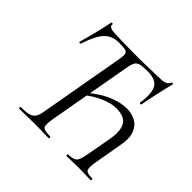

<svg xmlns="http://www.w3.org/2000/svg" viewBox="-162 -824 993 993"><g transform="rotate(45 334.5 -327.5)"><path d="M100.6 0Q96.8 0 96.8 -6Q96.8 -12 100.6 -12Q138.4 -12 158.3 -17.6Q178.2 -23.2 188 -38.8Q197.8 -54.4 202 -82.4L284 -545.4Q289.6 -575.6 286.6 -588.3Q283.6 -601 268.9 -603.9Q254.2 -606.8 223.8 -606.8Q173 -606.8 142.6 -574.2Q112.2 -541.6 88 -464.2Q87 -460.2 81.1 -461.3Q75.2 -462.4 76.4 -467.6Q80.4 -479.8 86.4 -502.7Q92.4 -525.6 99.3 -553Q106.2 -580.4 112.2 -606Q118.2 -631.6 121.2 -649Q122.2 -654 128.2 -653.5Q134.2 -653 132.4 -647.8Q131.2 -638.8 138.8 -633.8Q146.4 -628.8 157.1 -626.9Q167.8 -625 175 -625Q213.6 -624 248.8 -623Q284 -622 324.8 -622Q385.6 -622 422.4 -623.5Q459.2 -625 490.8 -625Q521.4 -625 538.1 -630.2Q554.8 -635.4 561.4 -652.6Q563.2 -656 568.4 -655Q573.6 -654 572.4 -649.8Q568.4 -635.6 562.4 -609.9Q556.4 -584.2 550 -555Q543.6 -525.8 538.7 -501Q533.8 -476.2 531.8 -464.6Q530.8 -459.4 524.9 -460.5Q519 -461.6 519.8 -465.8Q531.2 -541.8 512 -574.3Q492.8 -606.8 433.6 -606.8Q398.6 -606.8 380.9 -602.8Q363.2 -598.8 355.2 -584.4Q347.2 -570 342.4 -539.6L260.4 -79.4Q256.2 -50.6 257.6 -36.2Q259 -21.8 272.4 -16.9Q285.8 -12 314.4 -12Q318.4 -12 318.4 -6Q318.4 0 314.4 0Q293.2 0 270.1 -1Q247 -2 218.2 -2Q183.8 -2 154 -1Q124.2 0 100.6 0ZM447.4 0Q443.4 0 443.4 -6Q443.4 -12 447.4 -12Q484.2 -12 497 -25.7Q509.8 -39.4 516.8 -82.4L540.4 -211.4Q551.6 -270 543.1 -301.6Q534.6 -333.2 511.7 -345.3Q488.8 -357.4 454.6 -357.4Q417.6 -357.4 371.1 -337.5Q324.6 -317.6 279.2 -279.8L276.4 -293.6Q334.2 -346.2 390.3 -370.6Q446.4 -395 492.6 -395Q530.8 -395 559.4 -378.9Q588 -362.8 600.8 -328.3Q613.6 -293.8 603.2 -238.4L575.2 -79.4Q568.2 -36.4 576.5 -24.2Q584.8 -12 621.8 -12Q625.8 -12 625.8 -6Q625.8 0 621.8 0Q606 0 584.1 -1Q562.2 -2 535 -2Q509.2 -2 486 -1Q462.8 0 447.4 0Z"/></g></svg>

Font: Cormorant Infant Light
Style: Italic
Weight: 300
Italic angle: -10°
Designer: Christian Thalmann (Catharsis Fonts)
Foundry: Catharsis Fonts
Version: Version 4.001